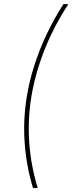

<svg xmlns="http://www.w3.org/2000/svg" viewBox="-20 -783 358 949"><path d="M112.8 -307.6Q125.5 -384.8 150.4 -461.9Q175.3 -539.1 211.2 -614.7Q247.1 -690.4 293.5 -762.7H317.9Q270 -689.5 233.6 -613.5Q197.3 -537.6 172.9 -460.7Q148.4 -383.8 135.3 -307.6Q122.6 -231 122.1 -154.3Q121.6 -77.6 132.8 -2.2Q144 73.2 166.5 146.5H143.1Q109.9 37.1 101.8 -78.4Q93.8 -193.8 112.8 -307.6Z"/></svg>

Font: Inter 20pt Thin
Style: Italic
Weight: 250
Italic angle: -9.3988°
Version: Version 4.001;git-66647c0bb